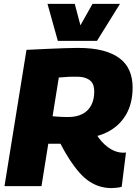

<svg xmlns="http://www.w3.org/2000/svg" viewBox="-20 -956 706 986"><path d="M3 0 116 -700Q175 -703 222.5 -705Q270 -707 309.5 -708.5Q349 -710 380 -710Q455 -710 508 -696Q561 -682 595 -656Q629 -630 645 -592.5Q661 -555 661 -507Q661 -424 626.5 -366Q592 -308 530 -277Q468 -246 384 -246L347 -217Q326 -218 306.5 -218Q287 -218 267.5 -218Q248 -218 228 -218L193 0ZM554 10Q523 10 495 2Q467 -6 440 -23.5Q413 -41 387 -70.5Q361 -100 333.5 -143Q306 -186 277 -244L461 -289Q474 -265 488.5 -246Q503 -227 518.5 -213Q534 -199 549.5 -190Q565 -181 580.5 -176.5Q596 -172 610 -172Q614 -172 618.5 -172Q623 -172 627 -173L605 3Q598 6 580.5 8Q563 10 554 10ZM330 -355Q373 -355 403 -370.5Q433 -386 448.5 -415.5Q464 -445 464 -486Q464 -502 460 -516Q456 -530 445.5 -540Q435 -550 418 -556Q401 -562 374 -562Q361 -562 351 -562Q341 -562 331.5 -561.5Q322 -561 311 -560Q300 -559 282 -558L250 -359Q263 -358 275.5 -357Q288 -356 301.5 -355.5Q315 -355 330 -355ZM596 -936 478 -746H277L224 -936H364L393 -826L455 -936Z"/></svg>

Font: Georama ExtraBold
Style: Italic
Weight: 800
Italic angle: -9°
Version: Version 1.001